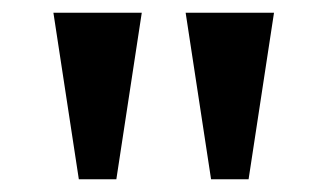

<svg xmlns="http://www.w3.org/2000/svg" viewBox="-20 -734 515 302"><path d="M104 -452 64 -714H203L163 -452ZM312 -452 272 -714H411L371 -452Z"/></svg>

Font: Noto Naskh Arabic UI Semi
Style: Bold
Weight: 700
Designer: Monotype Design Team, David Williams, Mohamad Dakak and Nizar Qandah
Foundry: Monotype Imaging Inc.
Version: Version 2.014; ttfautohint (v1.8.4.7-5d5b)